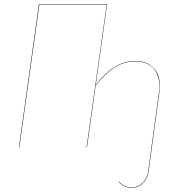

<svg xmlns="http://www.w3.org/2000/svg" viewBox="-20 -700 848 912"><path d="M622.1 -410.2Q668 -410.2 696.5 -388.7Q725.1 -367.2 733.9 -334.2Q742.7 -301.3 736.8 -259.8L701.2 0L687 106.9Q682.1 146.5 659.4 169.2Q636.7 191.9 605 191.9Q568.4 191.9 543 163.1L544.9 162.1Q569.3 189.9 605 189.9Q635.7 189.9 658 168Q680.2 146 685.1 106.9L699.2 0L734.9 -259.8Q740.2 -289.1 735.4 -315.9Q730.5 -342.8 718.5 -363.3Q706.5 -383.8 681.6 -396Q656.7 -408.2 622.1 -408.2Q569.3 -408.2 524.7 -379.9Q480 -351.6 434.1 -292.5L393.1 0H391.1L486.8 -678.2H167L71.8 0H69.8L165 -680.2H488.8L434.6 -295.9Q478.5 -353 523.9 -381.6Q569.3 -410.2 622.1 -410.2Z"/></svg>

Font: Fira Sans Compressed Two
Style: Italic
Weight: 100
Width: 3
Italic angle: -8°
Designer: Carrois Corporate & Edenspiekermann AG
Foundry: Carrois Corporate GbR & Edenspiekermann AG
Version: Version 4.203;PS 004.203;hotconv 1.0.88;makeotf.lib2.5.64775